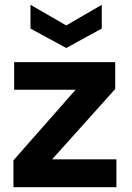

<svg xmlns="http://www.w3.org/2000/svg" viewBox="-20 -780 551 800"><path d="M36 0V-112L295 -406H39V-521H460V-409L197 -116H465V0ZM256 -580 107 -661V-760L256 -674L404 -760V-661Z"/></svg>

Font: DM Sans 10pt ExtraBold
Style: Regular
Weight: 800
Version: Version 4.004;gftools[0.9.30]